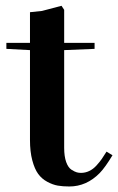

<svg xmlns="http://www.w3.org/2000/svg" viewBox="-20 -641 415 675"><path d="M85.4 -598.1 127.4 -602.5 196.3 -620.6 205.6 -606.4V-490.2H312.5V-469.2L205.6 -464.8V-121.1Q205.6 -91.3 212.6 -71.5Q219.7 -51.8 231.2 -44.4Q242.7 -37.1 249.8 -35.2Q256.8 -33.2 264.6 -33.2Q279.8 -33.2 293.7 -39.8Q307.6 -46.4 319.1 -59.1Q330.6 -71.8 337.9 -82.3Q345.2 -92.8 354.5 -107.9L375.5 -95.2Q349.6 -52.2 330.6 -32.7Q284.2 14.6 223.6 14.6Q200.7 14.6 182.9 11.5Q165 8.3 146 -2Q127 -12.2 114.3 -29.5Q101.6 -46.9 93.5 -77.4Q85.4 -107.9 85.4 -148.9V-464.8L2.4 -469.2V-490.2H85.4Z"/></svg>

Font: VidalokaRegular
Style: Regular
Weight: 400
Designer: Cyreal (www.cyreal.org)
Foundry: Cyreal (www.cyreal.org)
Version: Version 1.000